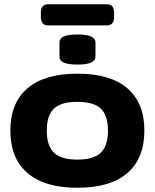

<svg xmlns="http://www.w3.org/2000/svg" viewBox="-20 -879 731 907"><path d="M346 8Q191 8 110 -61.5Q29 -131 29 -262Q29 -393 110 -462Q191 -531 346 -531Q501 -531 581.5 -462Q662 -393 662 -262Q662 -131 581.5 -61.5Q501 8 346 8ZM346 -125Q422 -125 456 -157.5Q490 -190 490 -262Q490 -334 456 -366Q422 -398 346 -398Q269 -398 235 -366Q201 -334 201 -262Q201 -190 235 -157.5Q269 -125 346 -125ZM346 -574Q301 -574 281 -583.5Q261 -593 261 -611V-679Q261 -697 281 -706.5Q301 -716 346 -716Q390 -716 410.5 -706.5Q431 -697 431 -679V-611Q431 -593 410.5 -583.5Q390 -574 346 -574ZM208 -759Q173 -759 173 -799V-819Q173 -859 208 -859H484Q519 -859 519 -819V-799Q519 -759 484 -759Z"/></svg>

Font: Asap Expanded ExtraBold
Style: Regular
Weight: 800
Width: 7
Designer: Pablo Cosgaya
Foundry: Omnibus-Type
Version: Version 3.001; ttfautohint (v1.8.4.7-5d5b)